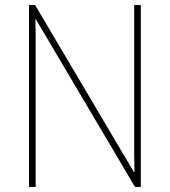

<svg xmlns="http://www.w3.org/2000/svg" viewBox="-20 -734 667 754"><path d="M533 0H510L121 -658H119Q120 -623 120 -591Q120 -559 120 -519V0H94V-714H118L506 -58H508Q507 -95 507 -132.5Q507 -170 507 -200V-714H533Z"/></svg>

Font: Noto Sans Thai SemCond Thin
Style: Regular
Weight: 100
Width: 4
Designer: Monotype Design Team
Foundry: Monotype Imaging Inc.
Version: Version 2.002; ttfautohint (v1.8.4.7-5d5b)